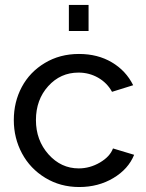

<svg xmlns="http://www.w3.org/2000/svg" viewBox="-20 -750 594 780"><path d="M259.8 -624V-730H339.8V-624ZM301.8 9.8Q225.1 9.8 163.8 -27.6Q102.5 -64.9 69.3 -127Q36.1 -189 36.1 -262.2Q36.1 -335.9 68.6 -396.7Q101.1 -457.5 162.1 -494.1Q223.1 -530.8 300.8 -530.8Q377 -530.8 434.3 -496.8Q491.7 -462.9 521 -403.8L435.1 -377Q415 -413.6 378.7 -434.3Q342.3 -455.1 298.8 -455.1Q225.6 -455.1 175.8 -399.9Q126 -344.7 126 -262.2Q126 -180.2 177 -123Q228 -65.9 299.8 -65.9Q345.2 -65.9 386 -89.8Q426.8 -113.8 439 -147L524.9 -121.1Q501.5 -63 440.4 -26.6Q379.4 9.8 301.8 9.8Z"/></svg>

Font: Rawline Medium
Style: Regular
Weight: 500
Designer: Matt McInerney, Pablo Impallari, Rodrigo Fuenzalida
Foundry: Matt McInerney, Pablo Impallari, Rodrigo Fuenzalida
Version: Version 4.020;PS 004.020;hotconv 1.0.88;makeotf.lib2.5.64775